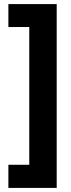

<svg xmlns="http://www.w3.org/2000/svg" viewBox="-20 -751 345 938"><path d="M21 54V167H257V-731H21V-619H123V54Z"/></svg>

Font: Noto Sans Georgian ExtraCondensed ExtraBold
Style: Regular
Weight: 800
Width: 2
Designer: Monotype Design Team, Akaki Razmadze
Foundry: Google LLC
Version: Version 2.005